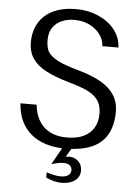

<svg xmlns="http://www.w3.org/2000/svg" viewBox="-61 -779 741 1025"><g transform="rotate(5 309.5 -266.5)"><path d="M310.5 14.9Q252.4 14.9 206.1 0.1Q159.7 -14.8 126.5 -43.2Q93.3 -71.5 74.5 -112.3Q55.8 -153 52.8 -204.9H139.3Q143.9 -156.1 165 -120Q186.2 -84 223.6 -64.3Q261.1 -44.7 314.5 -44.7Q368.8 -44.7 405.1 -62.3Q441.3 -79.8 459.6 -111.5Q477.8 -143.2 477.8 -185.4Q477.8 -223.8 463.6 -249.1Q449.3 -274.4 423.9 -290.8Q398.4 -307.2 364.5 -318.9Q330.6 -330.7 291.7 -342Q223.1 -361.8 175.6 -386.8Q128.2 -411.8 103.8 -447.7Q79.4 -483.6 79.4 -534.6Q79.4 -579.8 94.4 -616.1Q109.4 -652.5 138.4 -678.4Q167.4 -704.3 209.4 -718.1Q251.4 -731.8 305.3 -731.8Q369.7 -731.8 423.8 -708.4Q477.8 -684.9 511.5 -643.4Q545.2 -601.8 547.7 -546.9H461Q461.3 -567.7 450.8 -589.8Q440.3 -611.9 419.5 -630.9Q398.8 -650 368.6 -661.8Q338.4 -673.6 299.4 -673.6Q265.9 -673.6 235.8 -661.4Q205.6 -649.1 186.4 -622.6Q167.2 -596 167.2 -552.6Q167.2 -529.3 172.6 -510.3Q177.9 -491.4 194 -475Q210.1 -458.5 242.2 -443.2Q274.3 -427.9 328.4 -412.4Q378.2 -399.1 421.1 -381.5Q464 -364 496.1 -339.7Q528.2 -315.5 546 -282.3Q563.9 -249.1 563.9 -204.6Q563.9 -132.3 536.6 -83.3Q509.3 -34.3 453.3 -9.7Q397.3 14.9 310.5 14.9ZM306.7 198.8Q288.1 198.8 267.7 193.7Q247.4 188.6 224.2 178.1V150Q246.9 157.4 265.6 161.2Q284.3 165.1 301.4 165.1Q325.8 165.1 340.3 155.1Q354.8 145.2 354.8 126.5Q354.8 116.5 349.8 108.8Q344.9 101.1 334.9 96.6Q325 92.1 309.6 92.1Q301.1 92.1 293.6 93Q286.2 93.9 275.4 96.4Q264.6 98.9 245.4 103.8L272.8 77.3Q285.9 70.8 296 66.2Q306 61.5 312.8 59.1Q319.7 56.7 322.5 57.8Q345.5 53.6 364.4 61.4Q383.3 69.1 394.7 85.7Q406 102.3 406 125.7Q406 159.1 378.8 179Q351.7 198.8 306.7 198.8ZM245.1 103.8 302.7 1.3H352.1L311.1 70.1Z"/></g></svg>

Font: Russolo 10pt ExtraLight
Style: Regular
Weight: 200
Designer: Micah Stupak-Hahn
Version: Version 1.000